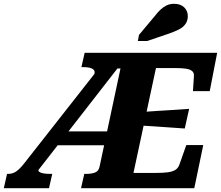

<svg xmlns="http://www.w3.org/2000/svg" viewBox="-68 -987 1159 1007"><path d="M-31 -75H-25Q-2 -75 16.5 -87.5Q35 -100 58 -129L427 -599Q431 -614 423 -621.5Q415 -629 401 -632Q387 -635 369 -635H359L376 -710H1071L1032 -509H944L949 -586Q951 -604 940.5 -613.5Q930 -623 908.5 -626.5Q887 -630 854 -630H750L632 -80H748Q788 -80 813 -83.5Q838 -87 852.5 -96.5Q867 -106 873 -124L909 -226H998L951 0H357L374 -75H385Q411 -75 430 -82Q449 -89 454 -112L564 -628H548L134 -96Q132 -90 139 -85Q146 -80 160.5 -77.5Q175 -75 195 -75H206L189 0H-48ZM243 -298H527L519 -225H205ZM680 -400Q720 -403 761 -405.5Q802 -408 842.5 -410.5Q883 -413 924 -416L901 -313Q862 -316 822.5 -318.5Q783 -321 743.5 -324Q704 -327 664 -329ZM744 -903Q760 -924 775.5 -938Q791 -952 807.5 -959.5Q824 -967 845 -967Q879 -967 898 -948.5Q917 -930 917 -903Q917 -879 905 -861.5Q893 -844 869.5 -832Q846 -820 810 -808L704 -772H655L661 -804Z"/></svg>

Font: Roboto Serif
Style: Bold Italic
Weight: 700
Italic angle: -10°
Designer: Greg Gazdowicz
Foundry: Commercial Type
Version: Version 1.008